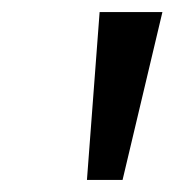

<svg xmlns="http://www.w3.org/2000/svg" viewBox="-20 -725 289 318"><path d="M124 -427 145 -705H249L183 -427Z"/></svg>

Font: Nunito Sans 10pt SemiExpanded
Style: Italic
Weight: 400
Width: 6
Italic angle: -9°
Designer: Vernon Adams
Foundry: Vernon Adams
Version: Version 3.101;gftools[0.9.27]